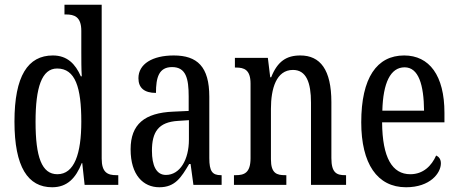

<svg xmlns="http://www.w3.org/2000/svg" viewBox="-20 -780 1933 810"><path d="M200 10C264 10 300 -29 325 -92H327L337 0H479V-41H471C434 -41 409 -52 409 -111V-760H252V-719H258C293 -719 323 -710 323 -650V-563C323 -526 323 -489 325 -458H321C298 -510 264 -546 203 -546C98 -546 41 -460 41 -267C41 -75 98 10 200 10ZM222 -45C156 -45 130 -118 130 -266C130 -411 156 -491 221 -491C298 -491 323 -411 323 -267C323 -132 294 -45 222 -45Z M652 10C719 10 744 -31 778 -88H784L796 0H915V-41H912C876 -41 863 -57 863 -113V-372C863 -499 812 -546 713 -546C623 -546 564 -510 564 -450C564 -409 589 -388 638 -388C638 -453 650 -497 706 -497C765 -497 776 -448 776 -373V-312L711 -309C590 -304 531 -256 531 -150C531 -41 585 10 652 10ZM680 -42C639 -42 621 -82 621 -144C621 -223 648 -265 731 -270L777 -273V-191C777 -106 739 -42 680 -42Z M967 0H1188V-41H1183C1148 -41 1123 -48 1123 -108V-321C1123 -405 1145 -485 1216 -485C1272 -485 1292 -432 1292 -347V0H1440V-41H1436C1401 -41 1378 -50 1378 -113V-349C1378 -486 1331 -546 1247 -546C1189 -546 1151 -522 1124 -454H1120L1110 -536H971V-495H976C1010 -495 1037 -486 1037 -427V-113C1037 -50 1010 -41 974 -41H967Z M1693 10C1795 10 1840 -50 1840 -91C1840 -109 1831 -119 1820 -124C1801 -81 1766 -45 1711 -45C1635 -45 1593 -114 1592 -264H1855V-304C1855 -462 1791 -546 1685 -546C1570 -546 1504 -452 1504 -264C1504 -90 1571 10 1693 10ZM1769 -313H1593C1596 -430 1627 -496 1687 -496C1746 -496 1768 -422 1769 -313Z"/></svg>

Font: Noto Serif Tamil ExtraCondensed
Style: Italic
Weight: 400
Width: 2
Italic angle: -12°
Designer: Indian Type Foundry, Tom Grace, and the Monotype Design Team
Foundry: Monotype Imaging Inc.
Version: Version 2.003